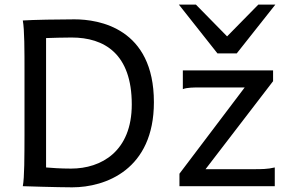

<svg xmlns="http://www.w3.org/2000/svg" viewBox="-20 -801 1248 826"><path d="M85.4 -222.2C85 -125.5 85.4 -39.1 78.1 0C78.1 0 228 4.9 290.5 4.9C433.6 4.9 642.1 -70.8 642.1 -361.3C642.1 -680.7 404.8 -717.8 300.3 -717.8C234.4 -717.8 119.6 -715.8 78.1 -712.9C85.4 -673.8 85.4 -584 85.4 -488.3ZM178.2 -637.2C202.6 -638.2 255.9 -639.6 288.1 -639.6C428.7 -639.6 546.9 -569.8 546.9 -351.6C546.9 -150.4 416.5 -75.7 285.6 -75.7C239.3 -75.7 201.2 -78.6 178.2 -80.6ZM766.6 -498V-417.5C784.7 -424.8 813.5 -424.8 842.3 -424.8H1032.7L752 -53.7V0H1162.1V-80.6C1132.8 -73.2 1102.5 -73.2 1074.2 -73.2H864.3L1154.8 -451.7V-498ZM749.5 -781.2 915.5 -571.3H998.5L1164.6 -781.2H1091.3L957 -644.5L822.8 -781.2Z"/></svg>

Font: Andika
Style: Regular
Weight: 400
Designer: Victor Gaultney, Annie Olsen, Julie Remington, Don Collingsworth, Eric Hays
Foundry: SIL International
Version: Version 1.000